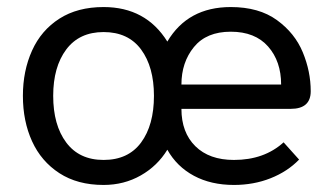

<svg xmlns="http://www.w3.org/2000/svg" viewBox="-20 -515 947 545"><path d="M45 -243Q45 -314 71 -371.5Q97 -429 148.5 -462Q200 -495 274 -495Q394 -495 455 -397Q513 -495 635 -495Q715 -495 766 -458Q817 -421 839.5 -366.5Q862 -312 862 -256Q862 -206 805 -206H495Q495 -139 534.5 -100Q574 -61 644 -61Q730 -61 785 -111L829 -62Q796 -28 748 -9Q700 10 644 10Q579 10 530.5 -16Q482 -42 455 -90Q427 -44 379.5 -17Q332 10 274 10Q200 10 148.5 -23.5Q97 -57 71 -114Q45 -171 45 -243ZM778 -275Q778 -341 741 -383Q704 -425 635 -425Q566 -425 530.5 -381.5Q495 -338 495 -275ZM417 -243Q417 -325 380.5 -374.5Q344 -424 274 -424Q205 -424 168 -374.5Q131 -325 131 -243Q131 -160 168 -110.5Q205 -61 274 -61Q344 -61 380.5 -110.5Q417 -160 417 -243Z"/></svg>

Font: Niramit
Style: Regular
Weight: 400
Version: Version 1.000; ttfautohint (v1.6)